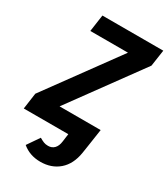

<svg xmlns="http://www.w3.org/2000/svg" viewBox="-241 -791 970 1109"><g transform="rotate(30 244.5 -236.5)"><path d="M494 -583 152 -114H426L409 0L401 52Q388 133 338.5 176Q289 219 215 219Q144 219 94 177L149 97Q166 107 178.5 112Q191 117 208 117Q233 117 249 100.5Q265 84 269 52L276 0H-21L-6 -107L339 -580H88L104 -692H510Z"/></g></svg>

Font: Fira Sans Condensed SemiBold
Style: Italic
Weight: 600
Width: 3
Italic angle: -8°
Designer: bBox Type GmbH & Carrois Corporate GbR & Edenspiekermann AG
Foundry: bBox Type GmbH & Carrois Corporate GbR & Edenspiekermann AG
Version: Version 4.301